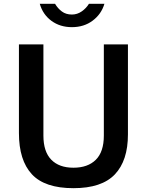

<svg xmlns="http://www.w3.org/2000/svg" viewBox="-20 -974 763 1004"><path d="M580.5 -62C626.2 -110 649 -179.7 649 -271V-742H523V-265C523 -208.3 509 -166.2 481 -138.5C453 -110.8 414 -97 364 -97C314 -97 275.3 -111 248 -139C220.7 -167 207 -209 207 -265V-742H79V-278C79 -183.3 101.5 -111.7 146.5 -63C191.5 -14.3 264 10 364 10C462.7 10 534.8 -14 580.5 -62ZM464.5 -866C494.8 -888.7 515.3 -918 526 -954H445C435.7 -938.7 423.2 -925.5 407.5 -914.5C391.8 -903.5 374.7 -898 356 -898C335.3 -898 317.8 -903.3 303.5 -914C289.2 -924.7 277.3 -938 268 -954H188C198.7 -916.7 219 -887 249 -865C279 -843 314.7 -832 356 -832C398 -832 434.2 -843.3 464.5 -866Z"/></svg>

Font: Morrison SemiBold
Style: Regular
Weight: 600
Designer: Pablo Impallari, Rodrigo Fuenzalida (Modified by Dan O. Williams)
Version: Version 0.030; ttfautohint (v1.8.1)